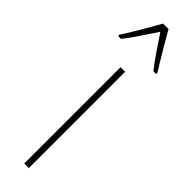

<svg xmlns="http://www.w3.org/2000/svg" viewBox="-289 -753 743 743"><g transform="rotate(45 83.0 -381.5)"><path d="M96 0H71V-527H96ZM98 -763Q111 -740 129.5 -708Q148 -676 164.5 -649.5Q181 -623 187 -613V-606H172Q151 -632 127 -667.5Q103 -703 83 -733Q64 -705 39.5 -668Q15 -631 -5 -606H-21V-613Q-10 -629 6 -656Q22 -683 39 -712Q56 -741 68 -763Z"/></g></svg>

Font: Noto Sans Lao ExtraCondensed Thin
Style: Regular
Weight: 100
Width: 2
Designer: Monotype Design Team
Foundry: Monotype Imaging Inc.
Version: Version 2.003; ttfautohint (v1.8.4.7-5d5b)